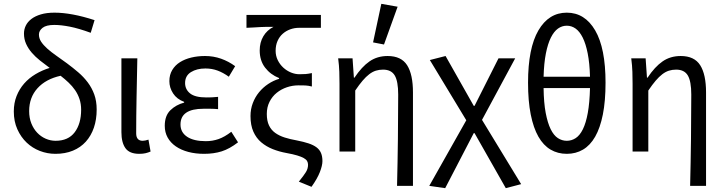

<svg xmlns="http://www.w3.org/2000/svg" viewBox="-20 -790 3777 1001"><path d="M269 12Q227 12 188 -3Q149 -18 119 -46.5Q89 -75 70.5 -116Q52 -157 52 -209Q52 -253 66.5 -289.5Q81 -326 106 -354.5Q131 -383 165.5 -403.5Q200 -424 239 -436Q213 -455 188.5 -474.5Q164 -494 145.5 -515.5Q127 -537 116 -561.5Q105 -586 105 -615Q105 -637 114.5 -656.5Q124 -676 143.5 -691Q163 -706 193 -715Q223 -724 264 -724Q353 -724 473 -685L453 -619Q390 -642 344 -651Q298 -660 263 -660Q221 -660 202 -645Q183 -630 183 -610Q183 -590 194.5 -572.5Q206 -555 226 -537Q246 -519 272.5 -500.5Q299 -482 329 -460Q360 -437 388 -413Q416 -389 437.5 -360.5Q459 -332 471.5 -297.5Q484 -263 484 -219Q484 -167 469.5 -124.5Q455 -82 427.5 -51.5Q400 -21 360 -4.5Q320 12 269 12ZM270 -56Q336 -56 369.5 -100.5Q403 -145 403 -218Q403 -248 394.5 -273.5Q386 -299 371.5 -320Q357 -341 337.5 -359.5Q318 -378 296 -395Q219 -378 175.5 -330Q132 -282 132 -211Q132 -175 143.5 -146.5Q155 -118 174 -98Q193 -78 218 -67Q243 -56 270 -56Z M706 12Q655 12 634 -17.5Q613 -47 613 -101V-486H696Q694 -387 692 -285Q690 -183 690 -95Q690 -56 724 -56Q736 -56 754 -62L765 0Q754 5 740 8.5Q726 12 706 12Z M1044 12Q999 12 961.5 2Q924 -8 896.5 -27Q869 -46 854 -73Q839 -100 839 -134Q839 -187 868.5 -215.5Q898 -244 940 -255V-259Q902 -273 882.5 -303Q863 -333 863 -367Q863 -400 878 -425Q893 -450 918.5 -466Q944 -482 977.5 -490Q1011 -498 1049 -498Q1093 -498 1132.5 -484Q1172 -470 1206 -445L1173 -390Q1144 -411 1114.5 -422Q1085 -433 1051 -433Q1006 -433 975.5 -414Q945 -395 945 -357Q945 -324 971 -303Q997 -282 1056 -282Q1070 -282 1084 -282.5Q1098 -283 1117 -285V-221Q1095 -223 1077 -223Q1059 -223 1041 -223Q921 -223 921 -141Q921 -100 955.5 -77Q990 -54 1053 -54Q1088 -54 1119.5 -65Q1151 -76 1186 -103L1221 -48Q1177 -14 1136 -1Q1095 12 1044 12Z M1604 184 1538 157Q1564 125 1575 107Q1586 89 1586 69Q1586 58 1581 49.5Q1576 41 1563.5 34Q1551 27 1529.5 20.5Q1508 14 1475 8Q1436 1 1402 -12.5Q1368 -26 1342 -48Q1316 -70 1301 -103.5Q1286 -137 1286 -185Q1286 -221 1298 -252.5Q1310 -284 1330.5 -309Q1351 -334 1378 -352Q1405 -370 1435 -379V-383Q1390 -401 1362 -437.5Q1334 -474 1334 -527Q1334 -569 1353 -601Q1372 -633 1406 -650Q1386 -650 1370 -650Q1354 -650 1338.5 -649Q1323 -648 1305.5 -647Q1288 -646 1265 -645V-712H1653V-645H1539Q1515 -645 1493 -637Q1471 -629 1454 -614Q1437 -599 1427 -576.5Q1417 -554 1417 -525Q1417 -499 1428 -476.5Q1439 -454 1457 -437.5Q1475 -421 1497 -412Q1519 -403 1541 -403Q1561 -403 1573.5 -404Q1586 -405 1606 -409V-339Q1586 -344 1571 -344.5Q1556 -345 1536 -345Q1505 -345 1475.5 -335Q1446 -325 1422.5 -306Q1399 -287 1385 -259Q1371 -231 1371 -196Q1371 -160 1382.5 -136Q1394 -112 1415 -97Q1436 -82 1464.5 -73Q1493 -64 1527 -58Q1563 -51 1588.5 -42.5Q1614 -34 1630 -22Q1646 -10 1653.5 7.5Q1661 25 1661 50Q1661 73 1647.5 107.5Q1634 142 1604 184Z M2050 179Q2053 59 2054.5 -66Q2056 -191 2056 -297Q2056 -366 2038 -396.5Q2020 -427 1977 -427Q1957 -427 1939.5 -421.5Q1922 -416 1905 -403Q1888 -390 1870.5 -369.5Q1853 -349 1832 -318V0H1750V-353Q1750 -382 1749 -415Q1748 -448 1743 -486H1818L1825 -385H1828Q1866 -442 1906.5 -470Q1947 -498 2001 -498Q2072 -498 2102.5 -450Q2133 -402 2133 -308V179ZM1925 -569 1968 -770 2053 -755 1982 -558Z M2301 191 2218 179 2411 -163 2221 -477 2303 -498 2450 -238H2454L2579 -486H2666L2493 -165L2697 170L2617 191L2454 -96H2450Z M2935 12Q2888 12 2850.5 -10Q2813 -32 2787 -77.5Q2761 -123 2747 -193Q2733 -263 2733 -359Q2733 -539 2787 -631.5Q2841 -724 2935 -724Q3029 -724 3083 -631.5Q3137 -539 3137 -359Q3137 -263 3123 -193Q3109 -123 3083 -77.5Q3057 -32 3019.5 -10Q2982 12 2935 12ZM2935 -656Q2910 -656 2889 -641Q2868 -626 2852 -594Q2836 -562 2826 -511.5Q2816 -461 2814 -390H3056Q3054 -461 3044 -511.5Q3034 -562 3018 -594Q3002 -626 2981 -641Q2960 -656 2935 -656ZM2935 -56Q2960 -56 2981.5 -70Q3003 -84 3019 -116.5Q3035 -149 3044.5 -201.5Q3054 -254 3056 -331H2814Q2815 -254 2825 -201.5Q2835 -149 2851 -116.5Q2867 -84 2888.5 -70Q2910 -56 2935 -56Z M3578 179Q3581 59 3582.5 -66Q3584 -191 3584 -297Q3584 -366 3566 -396.5Q3548 -427 3505 -427Q3485 -427 3467.5 -421.5Q3450 -416 3433 -403Q3416 -390 3398.5 -369.5Q3381 -349 3360 -318V0H3278V-353Q3278 -382 3277 -415Q3276 -448 3271 -486H3346L3353 -385H3356Q3394 -442 3434.5 -470Q3475 -498 3529 -498Q3600 -498 3630.5 -450Q3661 -402 3661 -308V179Z"/></svg>

Font: SourceSansPro
Style: Book
Weight: 400
Designer: Paul D. Hunt
Foundry: Adobe Systems Incorporated
Version: Version 2.021;PS 2.000;hotconv 1.0.86;makeotf.lib2.5.63406